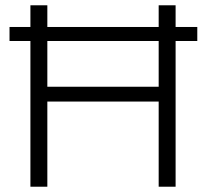

<svg xmlns="http://www.w3.org/2000/svg" viewBox="-20 -706 779 726"><path d="M95 0V-686H159V-378H580V-686H644V0H580V-322H159V0ZM16 -551V-604H726V-551Z"/></svg>

Font: Archivo SemiBold ExtraLight
Style: Regular
Weight: 250
Version: Version 2.001